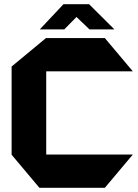

<svg xmlns="http://www.w3.org/2000/svg" viewBox="-20 -901 662 921"><path d="M169.2 0 35.7 -158.8V-159.8H616.4V-158.8L482.8 0ZM35.7 -159.8V-581.9L200.7 -718.5H201.7V-159.8ZM201.7 -558.7V-718.5H482.8L616.4 -559.7V-558.7ZM409.4 -760 303.7 -860.5 407.3 -880.9 527.8 -761V-760ZM171.8 -760V-761L284.5 -880.9H406.9L288.4 -760Z"/></svg>

Font: Foldit Thin
Style: Regular
Weight: 100
Designer: Sophia Tai
Foundry: Sophia Tai
Version: Version 1.003